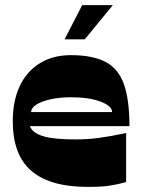

<svg xmlns="http://www.w3.org/2000/svg" viewBox="-20 -724 582 752"><path d="M325 8Q249 8 193.5 -8Q138 -24 101.5 -56Q65 -88 47.5 -136.5Q30 -185 30 -250Q30 -328 57 -386Q84 -444 135.5 -476Q187 -508 258 -508Q342 -508 392.5 -482Q443 -456 465 -395Q487 -334 487 -230H97Q103 -215 117.5 -205Q132 -195 154.5 -189Q177 -183 207.5 -180.5Q238 -178 277 -178Q324 -178 368.5 -184Q413 -190 474 -203V-11Q443 -2 410.5 3Q378 8 325 8ZM419 -285Q419 -309 374 -326Q329 -343 258 -343Q213 -343 177.5 -335Q142 -327 122 -314Q102 -301 102 -285ZM233 -570 302 -704H422L312 -570Z"/></svg>

Font: Ojuju ExtraLight ExtraBold
Style: Regular
Weight: 800
Version: Version 1.000